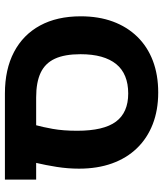

<svg xmlns="http://www.w3.org/2000/svg" viewBox="38 -680 655 770"><g transform="rotate(-90 365.0 -294.5)"><path d="M379.6 13Q308.8 13 252.4 -9Q196 -30.9 156 -72.4Q116.1 -113.8 95.1 -172.3Q74.1 -230.8 74.1 -304.9Q74.1 -349.1 81.1 -393.8Q88.2 -438.4 97.2 -476.5H30.1V-601.8H375.6Q472.5 -601.8 541.9 -565.3Q611.3 -528.8 648.2 -460.8Q685.1 -392.8 685.1 -297.9Q685.1 -225.9 664.1 -168.9Q643.1 -111.9 603.2 -70.9Q563.3 -30 506.9 -8.5Q450.5 13 379.6 13ZM375.6 -107.3Q414.8 -107.3 444.3 -119.4Q473.9 -131.4 493.5 -155.5Q513 -179.6 523.1 -215.2Q533.1 -250.9 533.1 -298.9Q533.1 -362.2 515 -401.4Q496.9 -440.5 458.7 -458.5Q420.6 -476.5 359.6 -476.5H248.2Q241.2 -451.5 233.6 -409.9Q226.1 -368.2 226.1 -311.9Q226.1 -205.7 262.7 -156.5Q299.3 -107.3 375.6 -107.3Z"/></g></svg>

Font: Noto Sans Hebrew
Style: Regular
Weight: 400
Designer: Monotype Design Team
Foundry: Monotype Imaging Inc.
Version: Version 2.003;January 10, 2023;FontCreator 14.0.0.2877 64-bi